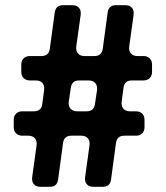

<svg xmlns="http://www.w3.org/2000/svg" viewBox="-20 -720 639 740"><path d="M104 -37 121 -160Q123 -177 114.5 -187Q106 -197 89 -197H66Q51 -197 42 -206Q33 -215 33 -230V-258Q33 -273 42 -282Q51 -291 66 -291H111Q139 -291 143 -319L150 -373Q152 -390 143.5 -400Q135 -410 118 -410H95Q80 -410 71 -419Q62 -428 62 -443V-471Q62 -486 71 -495Q80 -504 95 -504H140Q168 -504 172 -532L191 -672Q195 -700 223 -700H259Q276 -700 284.5 -690Q293 -680 291 -663L274 -541Q272 -524 280.5 -514Q289 -504 306 -504H344Q372 -504 376 -532L395 -672Q399 -700 427 -700H463Q480 -700 488.5 -690Q497 -680 495 -663L478 -541Q476 -524 484.5 -514Q493 -504 510 -504H533Q548 -504 557 -495Q566 -486 566 -471V-443Q566 -428 557 -419Q548 -410 533 -410H488Q460 -410 456 -382L449 -328Q447 -311 455.5 -301Q464 -291 481 -291H504Q519 -291 528 -282Q537 -273 537 -258V-230Q537 -215 528 -206Q519 -197 504 -197H459Q431 -197 427 -169L408 -28Q404 0 376 0H340Q323 0 314.5 -10Q306 -20 308 -37L325 -160Q327 -177 318.5 -187Q310 -197 293 -197H255Q227 -197 223 -169L204 -28Q200 0 172 0H136Q119 0 110.5 -10Q102 -20 104 -37ZM278 -291H314Q342 -291 346 -319L354 -373Q356 -390 347 -400Q338 -410 321 -410H285Q257 -410 253 -382L245 -328Q243 -311 252 -301Q261 -291 278 -291Z"/></svg>

Font: Tsunagi Gothic Black
Style: Regular
Weight: 900
Designer: Yoshimichi Ohira
Foundry: Positype
Version: Version 1.001